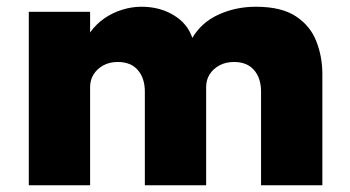

<svg xmlns="http://www.w3.org/2000/svg" viewBox="-20 -550 1038 570"><path d="M65.5 0V-515H247.5V-453.5Q265 -478.5 289.8 -495.5Q314.5 -512.5 343 -521.2Q371.5 -530 400 -530Q454 -530 495.2 -505.2Q536.5 -480.5 551 -437.5Q578.5 -484 629.5 -507Q680.5 -530 739.5 -530Q815.5 -530 858.5 -501.5Q901.5 -473 919.2 -427.2Q937 -381.5 937 -330V0H755V-278Q755 -318 734.2 -342Q713.5 -366 674.5 -366Q650 -366 631.2 -355.8Q612.5 -345.5 602.2 -329Q592 -312.5 592 -292V0H410V-278Q410 -318 389.2 -342Q368.5 -366 329.5 -366Q305 -366 286.5 -355.8Q268 -345.5 257.8 -329Q247.5 -312.5 247.5 -292V0Z"/></svg>

Font: Geologica Thin Cursive ExtraBold
Style: Regular
Weight: 800
Version: Version 1.010;gftools[0.9.28]